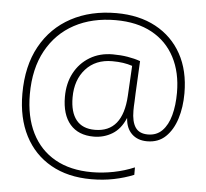

<svg xmlns="http://www.w3.org/2000/svg" viewBox="-55 -818 992 923"><g transform="rotate(5 441.0 -356.0)"><path d="M829 -403Q829 -336 811.5 -280.5Q794 -225 759 -191.5Q724 -158 670 -158Q624 -158 596 -185Q568 -212 565 -260H564Q542 -207 501.5 -182.5Q461 -158 412 -158Q338 -158 298 -204.5Q258 -251 258 -337Q258 -402 284.5 -452Q311 -502 359 -531Q407 -560 470 -560Q508 -560 541.5 -554.5Q575 -549 603 -539L595 -382Q595 -364 593.5 -342Q592 -320 592 -299Q592 -246 610.5 -218.5Q629 -191 671 -191Q713 -191 740 -218.5Q767 -246 780 -294Q793 -342 793 -403Q793 -501 755 -573.5Q717 -646 645 -685.5Q573 -725 470 -725Q356 -725 270.5 -679Q185 -633 137 -545.5Q89 -458 89 -335Q89 -226 128 -148Q167 -70 240.5 -28.5Q314 13 418 13Q470 13 523 2.5Q576 -8 623 -28V8Q579 26 527.5 36.5Q476 47 418 47Q305 47 223 0.5Q141 -46 97 -131.5Q53 -217 53 -334Q53 -468 105.5 -563Q158 -658 252 -708.5Q346 -759 470 -759Q580 -759 660.5 -715.5Q741 -672 785 -592.5Q829 -513 829 -403ZM295 -337Q295 -266 325 -228.5Q355 -191 415 -191Q549 -191 559 -368L567 -513Q546 -520 522.5 -523.5Q499 -527 470 -527Q390 -527 342.5 -474.5Q295 -422 295 -337Z"/></g></svg>

Font: Noto Sans Tamil UI ExtraLight
Style: Regular
Weight: 200
Designer: Jelle Bosma - Monotype Design Team
Foundry: Monotype Imaging Inc.
Version: Version 2.004; ttfautohint (v1.8.4.7-5d5b)